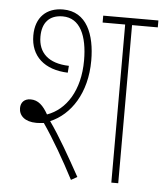

<svg xmlns="http://www.w3.org/2000/svg" viewBox="-48 -675 618 721"><g transform="rotate(5 260.5 -314.5)"><path d="M98 -199C107 -199 117 -200 126 -201C166 -143 208 -70 246 3L269 -10C228 -84 188 -155 149 -210C225 -242 283 -327 283 -450C283 -547 251 -632 161 -632C99 -632 58 -594 58 -525C58 -447 111 -400 199 -397L201 -423C123 -425 85 -463 85 -523C85 -575 111 -606 162 -606C228 -606 256 -540 256 -448C256 -335 206 -259 135 -234C117 -266 98 -285 69 -285C46 -285 32 -271 32 -249C32 -221 54 -199 98 -199ZM424 -596H521V-622H313V-596H398V0H424Z"/></g></svg>

Font: Noto Sans Devanagari Condensed Thin
Style: Regular
Weight: 100
Width: 3
Designer: Jelle Bosma - Monotype Design Team
Foundry: Monotype Imaging Inc.
Version: Version 2.004